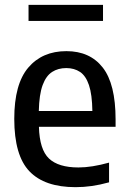

<svg xmlns="http://www.w3.org/2000/svg" viewBox="-20 -764 530 794"><path d="M292.5 10Q164.5 10 101.8 -55.5Q39 -121 39 -272.5Q39 -416.5 97 -484.5Q155 -552.5 254.5 -552.5Q352 -552.5 405 -484.5Q458 -416.5 458 -270V-239.5H141Q143.5 -145.5 182.5 -108.5Q221.5 -71.5 304.5 -71.5Q359.5 -71.5 431 -91.5V-10Q393 0.5 359.5 5.2Q326 10 292.5 10ZM254 -482.5Q220.5 -482.5 195.5 -466.5Q170.5 -450.5 156.2 -411.8Q142 -373 140.5 -305H362Q361 -373 348 -411.8Q335 -450.5 311 -466.5Q287 -482.5 254 -482.5ZM98 -677.5V-744H406V-677.5Z"/></svg>

Font: Encode Sans SemiCondensed SemiCondensed Medium
Style: Regular
Weight: 500
Width: 4
Designer: Multiple Designers
Foundry: Impallari Type
Version: Version 3.000; ttfautohint (v1.8.3) -l 8 -r 50 -G 200 -x 14 